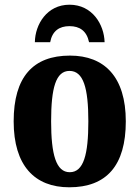

<svg xmlns="http://www.w3.org/2000/svg" viewBox="-20 -785 592 815"><path d="M128 -606H193C202 -654 232 -674 275 -674C318 -674 348 -654 358 -606H424C422 -681 372 -765 275 -765C179 -765 129 -681 128 -606ZM274 10C432 10 514 -82 514 -270C514 -458 424 -549 277 -549C120 -549 38 -458 38 -270C38 -82 127 10 274 10ZM276 -54C218 -54 197 -129 197 -270C197 -412 217 -484 275 -484C334 -484 355 -412 355 -270C355 -129 335 -54 276 -54Z"/></svg>

Font: Noto Serif Condensed ExtraBold
Style: Regular
Weight: 800
Width: 3
Designer: Monotype Design Team
Foundry: Monotype Imaging Inc.
Version: Version 2.013